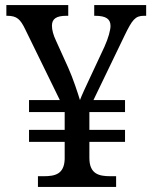

<svg xmlns="http://www.w3.org/2000/svg" viewBox="-20 -734 599 754"><path d="M129 0H436V-42H413C368 -42 331 -51 331 -114V-177H471V-224H331V-294H471V-341H347L469 -594C499 -656 511 -672 545 -672H554V-714H350V-672H353C397 -672 414 -659 414 -632C414 -617 406 -585 390 -550L333 -428C320 -401 299 -355 294 -341C286 -367 267 -426 248 -468L200 -574C189 -597 184 -617 184 -633C184 -660 201 -672 241 -672H248V-714H5V-672H8C47 -672 60 -658 79 -619L215 -341H94V-294H234V-224H94V-177H234V-109C232 -50 196 -42 152 -42H129Z"/></svg>

Font: Noto Fangsong KSS Vertical
Style: Regular
Weight: 400
Designer: LIU Zhao, ZHANG Congyu, Kushim JIANG
Foundry: Guyu Beijing Co. Ltd.
Version: Version 1.000;November 16, 2022;FontCreator 11.5.0.2427 64-b